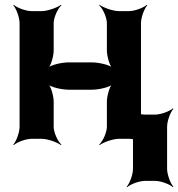

<svg xmlns="http://www.w3.org/2000/svg" viewBox="-20 -574 737 794"><path d="M563 -50V-478C563 -502 577 -539 589 -552L587 -554C574 -542 537 -528 513 -528H472C448 -528 408 -542 392 -554L390 -552C405 -539 422 -502 422 -478V-366C422 -342 433 -302 446 -290L448 -292C436 -305 390 -316 360 -316H264C234 -316 188 -305 176 -292L178 -290C191 -302 202 -342 202 -366V-478C202 -502 219 -539 234 -552L232 -554C216 -542 176 -528 152 -528H111C87 -528 50 -542 37 -554L35 -552C47 -539 61 -502 61 -478V-50C61 -26 47 11 35 24L37 26C50 14 87 0 111 0H152C176 0 216 14 232 26L234 24C219 11 202 -26 202 -50V-153C202 -177 191 -217 178 -229L176 -227C188 -214 234 -203 264 -203H360C390 -203 436 -214 448 -227L446 -229C433 -217 422 -177 422 -153V-50C422 -26 405 11 390 24L392 26C408 14 448 0 472 0H513C537 0 574 14 587 26L589 24C577 11 563 -26 563 -50ZM671 124V-50C671 -74 685 -111 697 -124L695 -126C682 -114 645 -100 621 -100H580C556 -100 519 -114 506 -126L504 -124C516 -111 530 -74 530 -50V124C530 148 516 185 504 198L506 200C519 188 556 174 580 174H621C645 174 682 188 695 200L697 198C685 185 671 148 671 124Z"/></svg>

Font: Asimov
Style: EdgeWide
Weight: 500
Designer: Google
Version: Version 2.000980: 2014